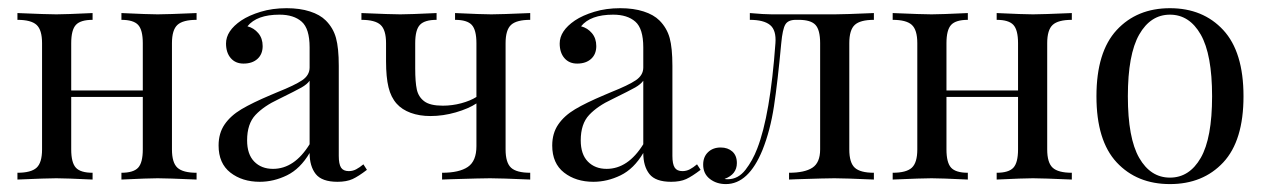

<svg xmlns="http://www.w3.org/2000/svg" viewBox="-20 -447 3154 478"><path d="M408.1 -339.5V-75Q408.1 -41.9 421.8 -29.4Q435.5 -16.9 469.4 -16.9V0Q395.2 -3.2 372.6 -3.2Q350 -3.2 282.3 0V-16.9Q312.1 -16.9 323.8 -29.4Q335.5 -41.9 335.5 -75V-205.6H157.3V-75Q157.3 -41.9 169 -29.4Q180.6 -16.9 210.5 -16.9V0Q142.7 -3.2 120.2 -3.2Q97.6 -3.2 23.4 0V-16.9Q57.3 -16.9 71 -29.4Q84.7 -41.9 84.7 -75V-339.5Q84.7 -372.6 71 -385.1Q57.3 -397.6 23.4 -397.6V-414.5Q97.6 -411.3 120.2 -411.3Q142.7 -411.3 210.5 -414.5V-397.6Q180.6 -397.6 169 -385.1Q157.3 -372.6 157.3 -339.5V-221.8H335.5V-339.5Q335.5 -372.6 323.8 -385.1Q312.1 -397.6 282.3 -397.6V-414.5Q350 -411.3 372.6 -411.3Q395.2 -411.3 469.4 -414.5V-397.6Q435.5 -397.6 421.8 -385.1Q408.1 -372.6 408.1 -339.5Z M791.1 -396Q809.7 -377.4 816.5 -352.4Q823.4 -327.4 823.4 -283.1V-58.9Q823.4 -38.7 829 -29.8Q834.7 -21 848.4 -21Q858.1 -21 866.5 -25.4Q875 -29.8 884.7 -37.9L893.5 -24.2Q872.6 -8.1 857.7 -1.2Q842.7 5.6 820.2 5.6Q781.5 5.6 766.1 -13.7Q750.8 -33.1 750.8 -66.1Q727.4 -26.6 694.4 -10.5Q661.3 5.6 626.6 5.6Q583.1 5.6 553.6 -17.3Q524.2 -40.3 524.2 -84.7Q524.2 -115.3 539.1 -137.1Q554 -158.9 581 -175Q608.1 -191.1 654 -210.5L671 -217.7Q713.7 -234.7 732.3 -247.2Q750.8 -259.7 750.8 -279V-329Q750.8 -375.8 731 -393.1Q711.3 -410.5 675.8 -410.5Q619.4 -410.5 596 -381.5Q612.1 -377.4 623 -364.5Q633.9 -351.6 633.9 -332.3Q633.9 -312.1 621 -300.4Q608.1 -288.7 586.3 -288.7Q566.1 -288.7 554.4 -302.4Q542.7 -316.1 542.7 -338.7Q542.7 -370.2 580.6 -396Q600 -408.9 629 -417.7Q658.1 -426.6 693.5 -426.6Q726.6 -426.6 751.6 -418.5Q776.6 -410.5 791.1 -396ZM673.4 -200Q637.1 -183.1 616.1 -160.9Q595.2 -138.7 595.2 -97.6Q595.2 -62.9 612.9 -44.8Q630.6 -26.6 659.7 -26.6Q712.9 -26.6 750.8 -87.9V-246Q744.4 -237.1 731 -229.4Q717.7 -221.8 673.4 -200Z M1238.7 -339.5V-75Q1238.7 -41.9 1252.4 -29.4Q1266.1 -16.9 1300 -16.9V0Q1225.8 -3.2 1200 -3.2Q1181.5 -3.2 1101.6 -0.8L1080.6 0V-16.9Q1123.4 -16.9 1144.8 -31.5Q1166.1 -46 1166.1 -83.1V-189.5Q1146.8 -176.6 1114.9 -167.3Q1083.1 -158.1 1051.6 -158.1Q1024.2 -158.1 1002.4 -166.1Q980.6 -174.2 967.7 -188.7Q953.2 -204.8 947.2 -229.8Q941.1 -254.8 941.1 -294.4V-339.5Q941.1 -372.6 927.4 -385.1Q913.7 -397.6 879.8 -397.6V-414.5Q954 -411.3 976.6 -411.3Q999.2 -411.3 1066.9 -414.5V-397.6Q1037.1 -397.6 1025.4 -385.1Q1013.7 -372.6 1013.7 -339.5V-276.6Q1013.7 -242.7 1017.7 -224.2Q1021.8 -205.6 1036.3 -194.8Q1050.8 -183.9 1082.3 -183.9Q1105.6 -183.9 1128.2 -189.9Q1150.8 -196 1166.1 -205.6V-339.5Q1166.1 -372.6 1154.4 -385.1Q1142.7 -397.6 1112.9 -397.6V-414.5Q1180.6 -411.3 1203.2 -411.3Q1225.8 -411.3 1300 -414.5V-397.6Q1266.1 -397.6 1252.4 -385.1Q1238.7 -372.6 1238.7 -339.5Z M1621.8 -396Q1640.3 -377.4 1647.2 -352.4Q1654 -327.4 1654 -283.1V-58.9Q1654 -38.7 1659.7 -29.8Q1665.3 -21 1679 -21Q1688.7 -21 1697.2 -25.4Q1705.6 -29.8 1715.3 -37.9L1724.2 -24.2Q1703.2 -8.1 1688.3 -1.2Q1673.4 5.6 1650.8 5.6Q1612.1 5.6 1596.8 -13.7Q1581.5 -33.1 1581.5 -66.1Q1558.1 -26.6 1525 -10.5Q1491.9 5.6 1457.3 5.6Q1413.7 5.6 1384.3 -17.3Q1354.8 -40.3 1354.8 -84.7Q1354.8 -115.3 1369.8 -137.1Q1384.7 -158.9 1411.7 -175Q1438.7 -191.1 1484.7 -210.5L1501.6 -217.7Q1544.4 -234.7 1562.9 -247.2Q1581.5 -259.7 1581.5 -279V-329Q1581.5 -375.8 1561.7 -393.1Q1541.9 -410.5 1506.5 -410.5Q1450 -410.5 1426.6 -381.5Q1442.7 -377.4 1453.6 -364.5Q1464.5 -351.6 1464.5 -332.3Q1464.5 -312.1 1451.6 -300.4Q1438.7 -288.7 1416.9 -288.7Q1396.8 -288.7 1385.1 -302.4Q1373.4 -316.1 1373.4 -338.7Q1373.4 -370.2 1411.3 -396Q1430.6 -408.9 1459.7 -417.7Q1488.7 -426.6 1524.2 -426.6Q1557.3 -426.6 1582.3 -418.5Q1607.3 -410.5 1621.8 -396ZM1504 -200Q1467.7 -183.1 1446.8 -160.9Q1425.8 -138.7 1425.8 -97.6Q1425.8 -62.9 1443.5 -44.8Q1461.3 -26.6 1490.3 -26.6Q1543.5 -26.6 1581.5 -87.9V-246Q1575 -237.1 1561.7 -229.4Q1548.4 -221.8 1504 -200Z M2155.6 -397.6Q2121.8 -397.6 2108.1 -385.1Q2094.4 -372.6 2094.4 -339.5V-75Q2094.4 -41.9 2108.1 -29.4Q2121.8 -16.9 2155.6 -16.9V0Q2081.5 -3.2 2057.3 -3.2Q2038.7 -3.2 1963.7 -0.8L1944.4 0V-16.9Q1983.1 -16.9 2002.4 -29.4Q2021.8 -41.9 2021.8 -75V-339.5Q2021.8 -372.6 2010.1 -385.1Q1998.4 -397.6 1968.5 -397.6H1961.3Q1941.9 -397.6 1935.1 -385.9Q1928.2 -374.2 1925 -339.5Q1916.1 -243.5 1906.9 -182.7Q1897.6 -121.8 1878.2 -73.4Q1843.5 11.3 1787.1 11.3Q1763.7 11.3 1747.2 -1.6Q1730.6 -14.5 1730.6 -37.1Q1730.6 -56.5 1742.7 -68.1Q1754.8 -79.8 1774.2 -79.8Q1791.9 -79.8 1803.2 -69.8Q1814.5 -59.7 1814.5 -41.1Q1814.5 -12.9 1783.9 -1.6Q1785.5 -0.8 1791.9 -0.8Q1817.7 -0.8 1835.9 -24.2Q1854 -47.6 1865.3 -77.4Q1897.6 -160.5 1910.5 -339.5Q1912.9 -371.8 1897.2 -384.7Q1881.5 -397.6 1846.8 -397.6V-414.5Q1882.3 -411.3 1901.6 -411.3H1970.2H2058.1Q2081.5 -411.3 2155.6 -414.5Z M2587.1 -339.5V-75Q2587.1 -41.9 2600.8 -29.4Q2614.5 -16.9 2648.4 -16.9V0Q2574.2 -3.2 2551.6 -3.2Q2529 -3.2 2461.3 0V-16.9Q2491.1 -16.9 2502.8 -29.4Q2514.5 -41.9 2514.5 -75V-205.6H2336.3V-75Q2336.3 -41.9 2348 -29.4Q2359.7 -16.9 2389.5 -16.9V0Q2321.8 -3.2 2299.2 -3.2Q2276.6 -3.2 2202.4 0V-16.9Q2236.3 -16.9 2250 -29.4Q2263.7 -41.9 2263.7 -75V-339.5Q2263.7 -372.6 2250 -385.1Q2236.3 -397.6 2202.4 -397.6V-414.5Q2276.6 -411.3 2299.2 -411.3Q2321.8 -411.3 2389.5 -414.5V-397.6Q2359.7 -397.6 2348 -385.1Q2336.3 -372.6 2336.3 -339.5V-221.8H2514.5V-339.5Q2514.5 -372.6 2502.8 -385.1Q2491.1 -397.6 2461.3 -397.6V-414.5Q2529 -411.3 2551.6 -411.3Q2574.2 -411.3 2648.4 -414.5V-397.6Q2614.5 -397.6 2600.8 -385.1Q2587.1 -372.6 2587.1 -339.5Z M3075.8 -207.3Q3075.8 -96.8 3025.4 -42.7Q2975 11.3 2892.7 11.3Q2810.5 11.3 2760.1 -42.7Q2709.7 -96.8 2709.7 -207.3Q2709.7 -317.7 2760.1 -372.2Q2810.5 -426.6 2892.7 -426.6Q2975 -426.6 3025.4 -372.2Q3075.8 -317.7 3075.8 -207.3ZM2787.9 -207.3Q2787.9 -103.2 2816.1 -54Q2844.4 -4.8 2892.7 -4.8Q2941.1 -4.8 2969.4 -54Q2997.6 -103.2 2997.6 -207.3Q2997.6 -311.3 2969.4 -360.9Q2941.1 -410.5 2892.7 -410.5Q2844.4 -410.5 2816.1 -360.9Q2787.9 -311.3 2787.9 -207.3Z"/></svg>

Font: Playfair Display
Style: Regular
Weight: 400
Designer: Claus Eggers Sørensen
Foundry: Claus Eggers Sørensen
Version: Version 1.005; ttfautohint (v1.2) -l 10 -r 42 -G 200 -x 21 -